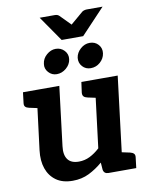

<svg xmlns="http://www.w3.org/2000/svg" viewBox="-97 -968 814 1046"><g transform="rotate(-10 310.0 -445.0)"><path d="M220 8Q164 8 128.5 -17.5Q93 -43 78 -86.5Q63 -130 70 -187L111 -514H237L197 -187Q191 -140 209.5 -114.5Q228 -89 271 -89Q303 -89 331.5 -103Q360 -117 387 -142L433 -514H560L497 0H419Q394 0 390 -23L387 -63Q351 -32 310.5 -12Q270 8 220 8ZM473 0 498 -101 554 -89Q567 -86 574 -79Q581 -72 579 -58L572 0ZM135 -514 110 -413 54 -425Q40 -428 33.5 -435Q27 -442 29 -456L36 -514ZM458 -514 433 -413 377 -425Q363 -428 356.5 -435Q350 -442 351 -456L359 -514ZM315 -647Q311 -619 287.5 -599Q264 -579 235 -579Q208 -579 189.5 -599.5Q171 -620 175 -646Q178 -675 201.5 -695.5Q225 -716 252 -716Q281 -716 300 -695.5Q319 -675 315 -647ZM502 -647Q498 -619 475.5 -599Q453 -579 423 -579Q395 -579 377 -599Q359 -619 362 -647Q366 -675 389 -695.5Q412 -716 440 -716Q470 -716 488 -695.5Q506 -675 502 -647ZM544 -898 412 -758H293L196 -898H280Q295 -898 304 -889L361 -831L429 -889Q433 -893 441 -895.5Q449 -898 456 -898Z"/></g></svg>

Font: Aleo
Style: Bold Italic
Weight: 700
Italic angle: -7°
Version: Version 2.001;gftools[0.9.29]